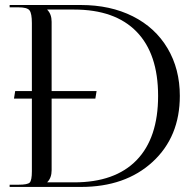

<svg xmlns="http://www.w3.org/2000/svg" viewBox="-20 -739 763 759"><path d="M361.8 -378.9 356.9 -349.1H184.1V-65.9Q184.1 -36.1 167 -19V-18.1H272.9Q434.6 -18.1 519.8 -105.7Q605 -193.4 605 -359.9Q605 -526.4 519.8 -613.8Q434.6 -701.2 272.9 -701.2H167V-700.2Q184.1 -683.1 184.1 -652.8V-378.9ZM18.1 0V-8.8H53.2Q88.9 -8.8 97.4 -17.3Q106 -25.9 106 -62V-349.1H35.2L40 -378.9H106V-647.9Q106 -685.5 96.9 -697.8Q87.9 -710 53.2 -710H18.1V-719.2H299.8Q416 -719.2 504.9 -674.6Q593.8 -629.9 642.3 -548.1Q690.9 -466.3 690.9 -359.9Q690.9 -198.2 583.3 -99.1Q475.6 0 299.8 0Z"/></svg>

Font: FoglihtenNo07calt
Style: Regular
Weight: 500
Designer: gluk (gluksza@wp.pl)
Foundry: gluk (gluksza@wp.pl)
Version: Version 0.844